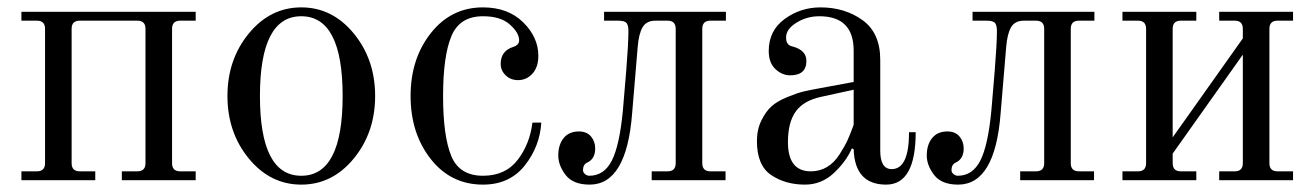

<svg xmlns="http://www.w3.org/2000/svg" viewBox="-20 -488 3560 520"><path d="M38 0V-24H80Q102 -24 102 -46V-410Q102 -432 80 -432H38V-456H510V-432H468Q446 -432 446 -410V-46Q446 -24 468 -24H510V0H310V-24H352Q374 -24 374 -46V-410Q374 -432 352 -432H196Q174 -432 174 -410V-46Q174 -24 196 -24H238V0Z M796 -12Q908 -12 908 -228Q908 -444 796 -444Q684 -444 684 -228Q684 -12 796 -12ZM796 12Q712 12 654 -58.5Q596 -129 596 -228Q596 -327 654 -397.5Q712 -468 796 -468Q880 -468 938 -397.5Q996 -327 996 -228Q996 -129 938 -58.5Q880 12 796 12Z M1288 12Q1201 12 1146.5 -57.5Q1092 -127 1092 -228Q1092 -329 1147 -398.5Q1202 -468 1288 -468Q1356 -468 1397 -427.5Q1438 -387 1438 -337Q1438 -306 1422 -288.5Q1406 -271 1383 -271Q1363 -271 1349.5 -284Q1336 -297 1336 -315Q1336 -350 1370 -361Q1386 -366 1386 -379Q1386 -399 1361 -421.5Q1336 -444 1288 -444Q1225 -444 1202.5 -390Q1180 -336 1180 -228Q1180 -120 1202 -66Q1224 -12 1288 -12Q1349 -12 1382 -55Q1415 -98 1422 -156H1446Q1442 -91 1401 -39.5Q1360 12 1288 12Z M1492 -67Q1492 -96 1506.5 -114Q1521 -132 1548 -132Q1569 -132 1580.5 -118.5Q1592 -105 1592 -86Q1592 -58 1571 -48Q1559 -43 1559 -27Q1559 -21 1564.5 -16.5Q1570 -12 1576 -12Q1616 -12 1637 -53Q1658 -94 1667 -189L1676 -296Q1682 -370 1682 -404Q1682 -419 1677 -425.5Q1672 -432 1654 -432H1616V-456H1946V-432H1904Q1882 -432 1882 -410V-46Q1882 -24 1904 -24H1945V0H1745V-24H1788Q1810 -24 1810 -46V-410Q1810 -432 1788 -432H1755Q1731 -432 1720.5 -414.5Q1710 -397 1707 -360L1692 -181Q1677 12 1577 12Q1532 12 1512 -14Q1492 -40 1492 -67Z M2114 -103Q2114 -24 2176 -24Q2200 -24 2219.5 -35.5Q2239 -47 2253.5 -69.5Q2268 -92 2275.5 -108.5Q2283 -125 2292 -150V-245L2205 -226Q2157 -216 2135.5 -186.5Q2114 -157 2114 -103ZM2030 -106Q2030 -137 2042 -161.5Q2054 -186 2069.5 -200Q2085 -214 2112 -225Q2139 -236 2155.5 -240Q2172 -244 2200 -249L2292 -266V-351Q2292 -444 2199 -444Q2165 -444 2137 -426.5Q2109 -409 2109 -387Q2109 -377 2112 -372Q2116 -364 2127 -362Q2164 -352 2164 -323Q2164 -284 2120 -284Q2098 -284 2080 -301Q2062 -318 2062 -350Q2062 -405 2105 -436.5Q2148 -468 2202 -468Q2268 -468 2316 -433.5Q2364 -399 2364 -326V-80Q2364 -30 2395 -30Q2442 -30 2442 -130H2460Q2460 12 2380 12Q2295 12 2292 -84L2287 -86Q2272 -51 2238.5 -19.5Q2205 12 2160 12Q2107 12 2068.5 -14Q2030 -40 2030 -106Z M2490 -67Q2490 -96 2504.5 -114Q2519 -132 2546 -132Q2567 -132 2578.5 -118.5Q2590 -105 2590 -86Q2590 -58 2569 -48Q2557 -43 2557 -27Q2557 -21 2562.5 -16.5Q2568 -12 2574 -12Q2614 -12 2635 -53Q2656 -94 2665 -189L2674 -296Q2680 -370 2680 -404Q2680 -419 2675 -425.5Q2670 -432 2652 -432H2614V-456H2944V-432H2902Q2880 -432 2880 -410V-46Q2880 -24 2902 -24H2943V0H2743V-24H2786Q2808 -24 2808 -46V-410Q2808 -432 2786 -432H2753Q2729 -432 2718.5 -414.5Q2708 -397 2705 -360L2690 -181Q2675 12 2575 12Q2530 12 2510 -14Q2490 -40 2490 -67Z M3020 0V-24H3062Q3084 -24 3084 -46V-410Q3084 -432 3062 -432H3020V-456H3220V-432H3178Q3156 -432 3156 -410V-116L3346 -384V-410Q3346 -432 3324 -432H3282V-456H3482V-432H3440Q3418 -432 3418 -410V-46Q3418 -24 3440 -24H3482V0H3282V-24H3324Q3346 -24 3346 -46V-340L3156 -72V-46Q3156 -24 3178 -24H3220V0Z"/></svg>

Font: Old Standard TT
Style: Regular
Weight: 400
Designer: Alexey Kryukov <alexios@thessalonica.org.ru>
Version: Version 2.2